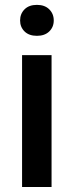

<svg xmlns="http://www.w3.org/2000/svg" viewBox="-20 -749 295 769"><path d="M60.5 -667Q60.5 -693.8 78.4 -711.7Q96.2 -729.5 127.9 -729.5Q159.2 -729.5 177.2 -711.7Q195.3 -693.8 195.3 -667Q195.3 -640.6 177.2 -623Q159.2 -605.5 127.9 -605.5Q96.2 -605.5 78.4 -623Q60.5 -640.6 60.5 -667ZM186.5 -528.3V0H68.4V-528.3Z"/></svg>

Font: Vazirmatn UI FD Medium
Style: Regular
Weight: 500
Designer: Saber Rastikerdar
Foundry: Saber Rastikerdar
Version: Version 33.003